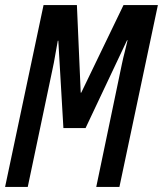

<svg xmlns="http://www.w3.org/2000/svg" viewBox="-21 -734 640 754"><path d="M-1 0 150 -714H281L296 -370H298L464 -714H599L448 0H357L458 -484Q463 -508 469 -530.5Q475 -553 480 -576H478L315 -231H228L208 -574H206Q200 -543 195.5 -515.5Q191 -488 185 -461L88 0Z"/></svg>

Font: Noto Sans ExtraCondensed Medium
Style: Italic
Weight: 500
Width: 2
Italic angle: -12°
Designer: Monotype Design Team
Foundry: Monotype Imaging Inc.
Version: Version 2.013; ttfautohint (v1.8.4.7-5d5b)